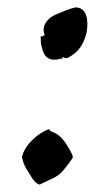

<svg xmlns="http://www.w3.org/2000/svg" viewBox="-20 -483 256 519"><path d="M90 -384C90 -375 90 -364 93 -356C98 -331 111 -314 147 -325H148C149 -327 150 -328 150 -329C154 -327 157 -324 164 -327C192 -342 206 -362 214 -395C220 -428 215 -463 184 -463C170 -460 150 -452 134 -445C103 -433 92 -408 101 -388C99 -388 97 -386 96 -385C94 -385 91 -384 90 -385ZM39 -59C40 -57 40 -54 41 -52C44 -36 55 -21 64 -6C70 4 77 13 87 16C94 13 103 8 112 4C136 -6 146 -15 158 -31C165 -40 173 -50 177 -58V-59C175 -67 170 -76 165 -84C155 -101 144 -117 125 -125C120 -128 113 -128 114 -134C103 -132 90 -123 79 -115C64 -102 52 -91 42 -68L41 -62H40ZM148 -325H149L146 -319Z"/></svg>

Font: Charger Mayhem
Style: Obl
Weight: 400
Designer: Jasper
Foundry: Cannot Into Space Fonts
Version: Version 0.98